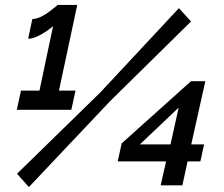

<svg xmlns="http://www.w3.org/2000/svg" viewBox="-20 -751 907 778"><path d="M286 -384 269 -306H48L65 -384H140L195 -645Q186 -637 168 -624.5Q150 -612 130 -603Q110 -594 94 -594L111 -674Q126 -674 143.5 -682Q161 -690 176.5 -701.5Q192 -713 202.5 -721.5Q213 -730 213 -731H293L219 -384ZM49 -47 386 -376 705 -718 754 -664 425 -340 97 7ZM631 0 653 -97H457L473 -170L754 -422H812L755 -166H807L792 -97H740L719 0ZM547 -166H671L704 -315Z"/></svg>

Font: Raleway Thin
Style: Bold Italic
Weight: 700
Italic angle: -12°
Version: Version 4.026